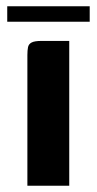

<svg xmlns="http://www.w3.org/2000/svg" viewBox="-20 -590 307 610"><path d="M67 0Q67 -104 67 -207.5Q67 -311 67 -415Q67 -430 69 -440Q71 -450 80.5 -455Q90 -460 112 -460H200V0ZM3 -521V-570H265V-521Z"/></svg>

Font: Genos SemiBold
Style: Regular
Weight: 600
Designer: Robert E. Leuschke
Foundry: Robert E. Leuschke
Version: Version 1.010